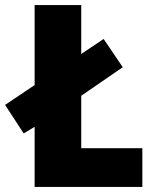

<svg xmlns="http://www.w3.org/2000/svg" viewBox="-40 -734 607 754"><path d="M96 0V-236L53 -210L-20 -322L96 -400V-714H279V-522L367 -581L442 -470L279 -358V-152H519V0Z"/></svg>

Font: Noto Sans Hebrew SemiCondensed Black
Style: Regular
Weight: 900
Width: 4
Designer: Ben Nathan
Foundry: Google LLC
Version: Version 3.001; ttfautohint (v1.8.4.7-5d5b)